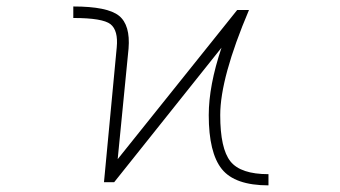

<svg xmlns="http://www.w3.org/2000/svg" viewBox="-20 -555 1040 587"><path d="M705.1 -524.4H741.2Q653.3 -317.4 653.3 -203.1Q653.3 -100.6 684.6 -61.5Q715.8 -22.5 800.8 -22.5V11.7Q698.2 11.7 658.2 -38.1Q618.2 -87.9 618.2 -203.1Q618.2 -293 657.2 -409.2L329.1 2H297.9L336.9 -410.2Q341.8 -461.9 317.9 -481Q293.9 -500 204.1 -500V-535.2Q308.6 -535.2 343.8 -506.8Q378.9 -478.5 373 -406.2L339.8 -68.4Z"/></svg>

Font: Gen Shin Gothic Monospace ExtraLight
Style: Regular
Weight: 200
Designer: [Source Han Sans]
Ryoko NISHIZUKA  (kana & ideographs); Paul D. Hunt (Latin, Greek & Cyrillic); Wenlong ZHANG  (bopomofo
Version: Version 1.002.20150607